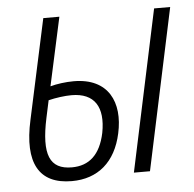

<svg xmlns="http://www.w3.org/2000/svg" viewBox="-44 -576 638 630"><g transform="rotate(-5 275.0 -260.5)"><path d="M168 10C254 10 313 -40 333 -133C355 -233 317 -316 202 -316C176 -316 146 -312 125 -306L174 -531H121L50 -202C19 -62 60 10 168 10ZM373 0H426L539 -531H486ZM103 -205 115 -261C139 -267 169 -271 191 -271C267 -271 297 -223 281 -139C266 -68 229 -35 172 -35C99 -35 77 -84 103 -205Z"/></g></svg>

Font: Noto Sans Condensed Light
Style: Italic
Weight: 300
Width: 3
Italic angle: -12°
Designer: Monotype Design Team
Foundry: Monotype Imaging Inc.
Version: Version 2.013